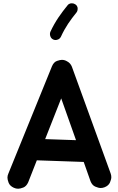

<svg xmlns="http://www.w3.org/2000/svg" viewBox="-20 -1069 712 1158"><path d="M63.5 63.5C71.8 67.4 80.6 69.3 89.4 69.3C97.7 69.3 107.9 66.9 120.6 62C132.8 57.1 142.6 46.9 149.9 30.8L202.1 -102.1L484.9 -92.3L525.9 23.9C532.2 40 542 51.3 554.7 56.6C567.4 62 578.1 64.9 587.4 64.9C594.7 64.9 602.5 63.5 610.4 60.5C626.5 54.2 637.7 44.4 643.1 31.7C648.4 19 651.4 8.3 651.4 -0.5C651.4 -8.3 649.9 -16.1 647 -23.9L413.6 -666.5C408.2 -680.7 398.4 -691.9 384.3 -699.2C374.5 -705.1 364.3 -708 353.5 -708C346.7 -708 336.9 -706.1 324.2 -701.7C311 -697.3 300.8 -686.5 293.5 -669.4L30.8 -22.9C26.9 -14.6 24.9 -5.9 24.9 2.4C24.9 10.7 27.3 21 32.2 33.7C37.1 45.9 47.4 56.2 63.5 63.5ZM438.5 -223.6 252.4 -230 349.1 -475.6ZM435.5 -1042C429.2 -1046.4 422.4 -1048.8 414.6 -1048.8C412.1 -1048.8 398.4 -1051.3 386.7 -1036.1C350.1 -990.7 314.5 -943.4 283.7 -877C282.2 -872.6 281.2 -868.2 281.2 -863.8C281.2 -854.5 285.2 -837.9 301.3 -830.6C305.7 -828.6 310.5 -827.6 314.9 -827.6C323.2 -827.6 339.8 -831.1 347.7 -848.1C374.5 -906.7 404.3 -947.8 440.9 -993.2C445.8 -999.5 448.2 -1006.8 448.2 -1014.6C448.2 -1017.1 450.7 -1030.3 435.5 -1042Z"/></svg>

Font: Mikhak
Style: Bold
Weight: 700
Designer: Amin Abedi
Version: Version 3.2